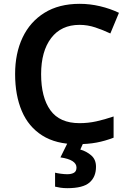

<svg xmlns="http://www.w3.org/2000/svg" viewBox="-20 -744 675 1004"><path d="M396 -614Q300 -614 247.5 -545Q195 -476 195 -356Q195 -235 243.5 -167.5Q292 -100 396 -100Q441 -100 484 -109.5Q527 -119 574 -135V-24Q530 -7 485 1.5Q440 10 382 10Q273 10 201 -35.5Q129 -81 94 -163.5Q59 -246 59 -357Q59 -465 98 -547.5Q137 -630 212.5 -677Q288 -724 397 -724Q450 -724 503 -711.5Q556 -699 602 -677L557 -569Q519 -587 478.5 -600.5Q438 -614 396 -614ZM482 128Q482 181 448 210.5Q414 240 332 240Q312 240 296 237.5Q280 235 268 232V159Q280 162 298.5 164.5Q317 167 332 167Q353 167 366.5 159.5Q380 152 380 132Q380 112 359 98.5Q338 85 296 79L335 0H417L400 38Q432 47 457 68.5Q482 90 482 128Z"/></svg>

Font: Noto Sans Adlam Unjoined SemiBold
Style: Regular
Weight: 600
Version: Version 3.001